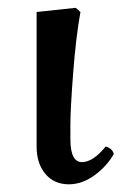

<svg xmlns="http://www.w3.org/2000/svg" viewBox="-20 -462 333 494"><path d="M161.1 -104Q161.1 -44.9 190.9 -44.9Q219.2 -44.9 252 -85Q268.6 -80.6 272.9 -65.9Q254.9 -34.2 223.1 -11Q191.4 12.2 157.2 12.2Q119.1 12.2 96.7 -14.6Q74.2 -41.5 74.2 -85V-431.2L174.8 -441.9L187 -431.2Q175.3 -366.7 168.2 -273.7Q161.1 -180.7 161.1 -140.1Z"/></svg>

Font: Common Serif News
Style: Regular
Weight: 450
Designer: Philipp H. Poll, Khaled Hosny
Foundry: Stefan Peev, Context Ltd.
Version: Version 1.026